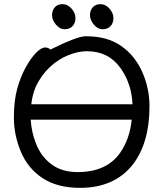

<svg xmlns="http://www.w3.org/2000/svg" viewBox="-20 -888 785 926"><path d="M508 -846.5Q527 -825 527 -801Q527 -777 513 -762Q499 -747 475 -747Q451 -747 432.5 -769.5Q414 -792 414 -815Q414 -838 427.5 -853Q441 -868 465 -868Q489 -868 508 -846.5ZM325 -846.5Q344 -825 344 -801Q344 -777 330 -762Q316 -747 292 -747Q268 -747 249.5 -769.5Q231 -792 231 -815Q231 -838 244.5 -853Q258 -868 282 -868Q306 -868 325 -846.5ZM198 -659Q213 -659 223 -649Q353 -713 391 -713Q394 -713 397 -713Q497 -713 563.5 -667Q630 -621 665.5 -542Q701 -463 701 -375Q701 -200 621 -95Q532 18 366 18Q257 18 186 -28.5Q115 -75 81 -155.5Q47 -236 47 -320Q47 -404 63.5 -462Q80 -520 104.5 -564Q129 -608 154 -633.5Q179 -659 198 -659ZM354 -58Q495 -58 560 -152Q606 -218 615 -311H128Q132 -250 153 -197Q177 -134 227.5 -96Q278 -58 354 -58ZM561 -560Q503 -641 399 -641Q357 -641 309.5 -622Q262 -603 221 -565Q180 -527 153 -471Q136 -432 131 -385H619Q615 -484 561 -560Z"/></svg>

Font: Moon Stars Kai
Style: Bold
Weight: 700
Designer: GuiWonder
Version: Version 1.101